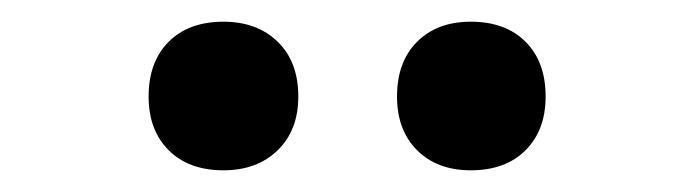

<svg xmlns="http://www.w3.org/2000/svg" viewBox="-20 -802 640 177"><path d="M414 -645Q383 -645 364.5 -663.5Q346 -682 346 -713Q346 -745 364.5 -763.5Q383 -782 414 -782Q446 -782 464.5 -763.5Q483 -745 483 -713Q483 -682 464.5 -663.5Q446 -645 414 -645ZM186 -645Q154 -645 135.5 -663.5Q117 -682 117 -713Q117 -745 135.5 -763.5Q154 -782 186 -782Q217 -782 236 -763.5Q255 -745 255 -713Q255 -682 236 -663.5Q217 -645 186 -645Z"/></svg>

Font: JetBrains Mono NL SemiBold
Style: Regular
Weight: 600
Designer: Philipp Nurullin, Konstantin Bulenkov
Foundry: JetBrains
Version: Version 2.304; ttfautohint (v1.8.4.7-5d5b)